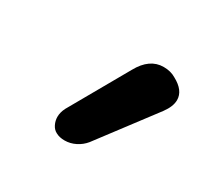

<svg xmlns="http://www.w3.org/2000/svg" viewBox="-69 -869 436 417"><g transform="rotate(30 149.0 -661.0)"><path d="M91 -575Q91 -586 97 -598L180 -744Q202 -784 237 -784Q255 -784 268 -776Q298 -760 298 -736Q298 -720 284 -701L179 -562Q170 -551 157 -544.5Q144 -538 130 -538Q117 -538 108 -543Q100 -547 95.5 -556Q91 -565 91 -575Z"/></g></svg>

Font: Kodchasan
Style: Bold Italic
Weight: 700
Italic angle: -10°
Version: Version 1.000; ttfautohint (v1.6)